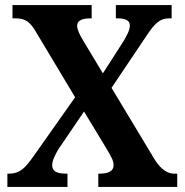

<svg xmlns="http://www.w3.org/2000/svg" viewBox="-20 -734 726 754"><path d="M9 0H245V-52H241C200 -52 185 -63 185 -85C185 -106 199 -130 210 -149L310 -296L396 -154C422 -111 426 -100 426 -85C426 -63 408 -52 370 -52H366V0H676V-52H664C641 -52 615 -65 589 -105L418 -389L553 -590C589 -645 609 -662 645 -662H654V-714H435V-662H439C468 -662 490 -657 490 -633C490 -615 476 -591 465 -572L384 -446L307 -574C293 -597 283 -618 283 -632C283 -648 293 -662 336 -662H340V-714H29V-662H41C82 -662 100 -645 121 -609L275 -352L112 -121C81 -77 60 -52 15 -52H9Z"/></svg>

Font: Noto Serif Georgian SemiCondensed Bold
Style: Regular
Weight: 700
Width: 4
Designer: Monotype Design Team, Akaki Razmadze
Foundry: Google LLC
Version: Version 2.003